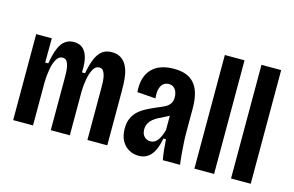

<svg xmlns="http://www.w3.org/2000/svg" viewBox="-90 -913 1742 1139"><g transform="rotate(15 781.5 -343.0)"><path d="M52 0V-347V-528H148L147 -379H166Q176 -438 191 -473.5Q206 -509 228.5 -525Q251 -541 281 -541Q310 -541 328.5 -528.5Q347 -516 357.5 -493.5Q368 -471 371.5 -442Q375 -413 373 -379H392Q403 -439 419 -474Q435 -509 458 -525Q481 -541 514 -541Q549 -541 571 -526Q593 -511 605.5 -487Q618 -463 623 -434.5Q628 -406 629 -378.5Q630 -351 630 -331V0H508V-307Q508 -327 507.5 -349Q507 -371 503 -390Q499 -409 490.5 -421.5Q482 -434 465 -434Q443 -434 429 -409.5Q415 -385 408 -347.5Q401 -310 400 -270V0H283V-306Q283 -327 282.5 -349.5Q282 -372 278 -391Q274 -410 265.5 -422Q257 -434 240 -434Q217 -434 202.5 -408.5Q188 -383 181.5 -345Q175 -307 174 -268V0Z M825 12Q794 12 766.5 -2.5Q739 -17 721.5 -47.5Q704 -78 704 -124Q704 -161 716.5 -188Q729 -215 750 -233.5Q771 -252 798.5 -266Q826 -280 856 -293Q882 -303 901.5 -313Q921 -323 932 -338.5Q943 -354 943 -379Q943 -396 937.5 -411Q932 -426 920 -436Q908 -446 889 -446Q872 -446 858 -436Q844 -426 837 -403.5Q830 -381 834 -343L721 -351Q717 -397 727 -432.5Q737 -468 760 -492.5Q783 -517 817 -529Q851 -541 896 -541Q942 -541 973.5 -528Q1005 -515 1025 -489.5Q1045 -464 1054 -427Q1063 -390 1063 -341V-192Q1063 -165 1065 -130.5Q1067 -96 1070 -61.5Q1073 -27 1077 0H971Q965 -33 962 -63Q959 -93 957 -125H941Q933 -79 917.5 -48.5Q902 -18 879 -3Q856 12 825 12ZM870 -89Q884 -89 895.5 -95.5Q907 -102 915.5 -114Q924 -126 931 -142.5Q938 -159 943 -178V-293L975 -294Q965 -280 949.5 -270Q934 -260 916 -251.5Q898 -243 880.5 -234Q863 -225 849 -213.5Q835 -202 826 -186Q817 -170 817 -148Q817 -120 832.5 -104.5Q848 -89 870 -89Z M1165 0V-698H1286V0Z M1390 0V-698H1511V0Z"/></g></svg>

Font: Bricolage Grotesque Condensed SemiBold
Style: Regular
Weight: 600
Width: 3
Designer: Mathieu Triay
Foundry: Atelier Triay
Version: Version 1.000;gftools[0.9.30]